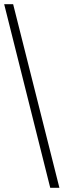

<svg xmlns="http://www.w3.org/2000/svg" viewBox="-20 -780 305 921"><path d="M221 121 0 -760H43L265 121Z"/></svg>

Font: Noto Serif Armenian SemiCondensed Light
Style: Regular
Weight: 300
Width: 4
Designer: Monotype Design Team
Foundry: Monotype Imaging Inc.
Version: Version 2.008; ttfautohint (v1.8.4.7-5d5b)